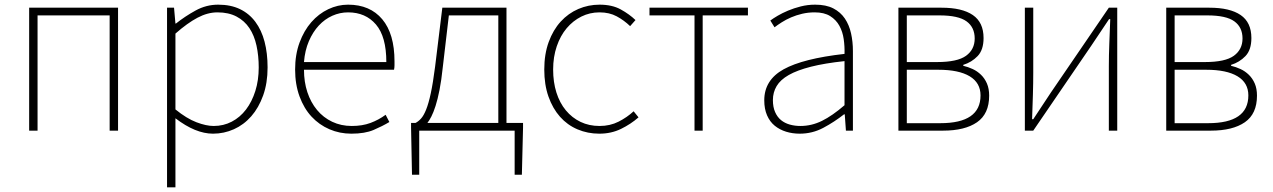

<svg xmlns="http://www.w3.org/2000/svg" viewBox="-20 -560 5456 823"><path d="M486 -527H105V0H141V-494H450V0H486Z M726 -527H696V243H732V-53Q818 13 893 13Q940 13 982.5 -6Q1025 -25 1057 -61.5Q1089 -98 1108 -151Q1127 -204 1127 -271Q1127 -332 1114 -381.5Q1101 -431 1074.5 -466.5Q1048 -502 1008.5 -521Q969 -540 915 -540Q864 -540 818.5 -515Q773 -490 734 -459H732ZM732 -91V-416Q783 -461 826.5 -484Q870 -507 912 -507Q960 -507 994 -489Q1028 -471 1049 -439.5Q1070 -408 1079.5 -364.5Q1089 -321 1089 -271Q1089 -216 1074.5 -170Q1060 -124 1034.5 -90.5Q1009 -57 973.5 -38.5Q938 -20 896 -20Q864 -20 822 -36Q780 -52 732 -91Z M1486 13Q1544 13 1581.5 -3Q1619 -19 1649 -37L1633 -68Q1603 -46 1568 -33Q1533 -20 1488 -20Q1442 -20 1404 -38Q1366 -56 1339 -88.5Q1312 -121 1297.5 -165Q1283 -209 1283 -261H1669Q1671 -271 1671 -280V-297Q1671 -415 1618.5 -477.5Q1566 -540 1472 -540Q1428 -540 1387 -520.5Q1346 -501 1314.5 -465Q1283 -429 1264 -377.5Q1245 -326 1245 -262Q1245 -198 1264 -146.5Q1283 -95 1315.5 -60Q1348 -25 1392 -6Q1436 13 1486 13ZM1636 -294H1283Q1287 -344 1304 -383.5Q1321 -423 1346.5 -450.5Q1372 -478 1404.5 -492.5Q1437 -507 1472 -507Q1547 -507 1591.5 -455Q1636 -403 1636 -294Z M2222 -13V-33H2151V-527H1876L1845 -274Q1836 -204 1826.5 -160Q1817 -116 1806.5 -90Q1796 -64 1784.5 -51.5Q1773 -39 1761 -33H1742V-13L1746 189H1777V0H2186V189H2217ZM1878 -272 1904 -494H2116V-33H1812Q1820 -43 1829 -60.5Q1838 -78 1847 -106Q1856 -134 1864 -174.5Q1872 -215 1878 -272Z M2549 13Q2600 13 2642 -7.5Q2684 -28 2717 -57L2696 -83Q2668 -57 2631.5 -38.5Q2595 -20 2550 -20Q2505 -20 2468.5 -37.5Q2432 -55 2405.5 -87Q2379 -119 2365 -163.5Q2351 -208 2351 -262Q2351 -316 2366.5 -361.5Q2382 -407 2409 -439Q2436 -471 2472 -489Q2508 -507 2550 -507Q2592 -507 2623.5 -490Q2655 -473 2681 -448L2704 -474Q2678 -499 2641 -519.5Q2604 -540 2550 -540Q2502 -540 2459 -521.5Q2416 -503 2383.5 -467.5Q2351 -432 2332 -380Q2313 -328 2313 -262Q2313 -197 2331 -146Q2349 -95 2380.5 -59.5Q2412 -24 2455.5 -5.5Q2499 13 2549 13Z M2764 -494H2957V0H2992V-494H3186V-527H2764Z M3408 13Q3462 13 3509 -12Q3556 -37 3598 -70H3601L3606 0H3636V-341Q3636 -381 3628 -417Q3620 -453 3601.5 -480.5Q3583 -508 3552 -524Q3521 -540 3474 -540Q3442 -540 3412.5 -532.5Q3383 -525 3358 -514.5Q3333 -504 3313.5 -492.5Q3294 -481 3282 -472L3300 -443Q3313 -453 3331 -464.5Q3349 -476 3371 -485.5Q3393 -495 3418.5 -501Q3444 -507 3472 -507Q3513 -507 3538.5 -491Q3564 -475 3578 -449.5Q3592 -424 3596.5 -392.5Q3601 -361 3600 -329Q3422 -309 3339 -263Q3256 -217 3256 -130Q3256 -93 3268 -65.5Q3280 -38 3301 -21Q3322 -4 3349.5 4.5Q3377 13 3408 13ZM3411 -20Q3387 -20 3365.5 -26Q3344 -32 3328 -45Q3312 -58 3302.5 -79.5Q3293 -101 3293 -131Q3293 -164 3309 -191Q3325 -218 3361 -238.5Q3397 -259 3456 -274Q3515 -289 3600 -298V-109Q3548 -64 3503.5 -42Q3459 -20 3411 -20Z M4016 -527H3831V0H4022Q4116 0 4168 -36Q4220 -72 4220 -150Q4220 -180 4210.5 -202Q4201 -224 4185 -239.5Q4169 -255 4149.5 -264Q4130 -273 4109 -278V-282Q4145 -293 4170.5 -319.5Q4196 -346 4196 -397Q4196 -464 4150 -495.5Q4104 -527 4016 -527ZM3997 -294H3867V-494H4007Q4088 -494 4123 -468.5Q4158 -443 4158 -395Q4158 -348 4121 -321Q4084 -294 3997 -294ZM4011 -32H3867V-261H4002Q4090 -261 4136.5 -233Q4183 -205 4183 -151Q4183 -32 4011 -32Z M4409 -527H4373V0H4409L4657 -363L4734 -478H4739Q4737 -424 4735 -373Q4733 -322 4733 -277V0H4769V-527H4733L4485 -164Q4468 -139 4447 -106.5Q4426 -74 4409 -49H4404Q4406 -103 4407.5 -153.5Q4409 -204 4409 -249Z M5164 -527H4979V0H5170Q5264 0 5316 -36Q5368 -72 5368 -150Q5368 -180 5358.5 -202Q5349 -224 5333 -239.5Q5317 -255 5297.5 -264Q5278 -273 5257 -278V-282Q5293 -293 5318.5 -319.5Q5344 -346 5344 -397Q5344 -464 5298 -495.5Q5252 -527 5164 -527ZM5145 -294H5015V-494H5155Q5236 -494 5271 -468.5Q5306 -443 5306 -395Q5306 -348 5269 -321Q5232 -294 5145 -294ZM5159 -32H5015V-261H5150Q5238 -261 5284.5 -233Q5331 -205 5331 -151Q5331 -32 5159 -32Z"/></svg>

Font: Spoqa Han Sans Neo Thin
Style: Regular
Weight: 100
Designer: [Spoqa Han Sans Neo] Dong-huui Kim  Younghwa Kang  Yujin Lee  [Noto Sans] Ryoko NISHIZUKA  (kana & ideographs); Paul D. 
Foundry: Spoqa (http://www.spoqa-han-sans.com)
Version: Version 1.100;hotconv 1.0.109;makeotfexe 2.5.65596